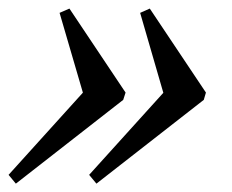

<svg xmlns="http://www.w3.org/2000/svg" viewBox="-31 -445 542 448"><path d="M175.5 -184 108 -415 131 -425 262 -229 256.5 -212 6 -16.5 -11 -37 201 -271.5ZM363 -184 296 -415 318.5 -425 449.5 -229 444.5 -212 194 -16.5 177 -37 389 -271.5Z"/></svg>

Font: Newsreader 24pt
Style: Italic
Weight: 400
Italic angle: -17°
Designer: Hugues Gentile
Foundry: Production Type
Version: Version 1.003